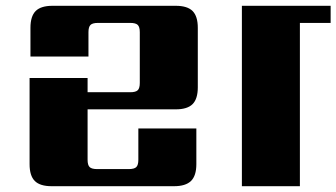

<svg xmlns="http://www.w3.org/2000/svg" viewBox="-20 -642 1160 662"><path d="M161 -622H586Q626 -622 644 -604Q662 -586 662 -546V-341Q662 -301 644 -283Q626 -265 586 -265H282V-91Q282 -73 289 -66Q296 -59 315 -59H424Q443 -59 450 -66Q457 -73 457 -91V-199H657V-76Q657 -36 638.5 -18Q620 0 580 0H158Q118 0 100 -18Q82 -36 82 -76V-373H282V-324H429Q448 -324 455 -331Q462 -338 462 -356V-531Q462 -549 455 -556Q448 -563 429 -563H318Q299 -563 292 -556Q285 -549 285 -531V-447H85V-546Q85 -586 103 -604Q121 -622 161 -622ZM1120 -622V-563H1014V0H814V-622Z"/></svg>

Font: Sarpanch ExtraBold
Style: Regular
Weight: 800
Designer: Manushi Parikh (Devanagari and Latin), Jyotish Sonowal (Devanagari)
Foundry: Indian Type Foundry
Version: Version 2.004;PS 1.0;hotconv 1.0.78;makeotf.lib2.5.61930; tt